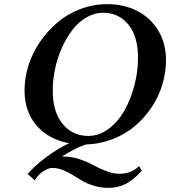

<svg xmlns="http://www.w3.org/2000/svg" viewBox="-20 -678 813 917"><path d="M473.1 -617.2Q431.2 -617.2 392.6 -594.7Q354 -572.3 325.4 -534.7Q296.9 -497.1 275.4 -449.2Q253.9 -401.4 242.9 -348.6Q231.9 -295.9 231.9 -245.1Q231.9 -143.6 279.1 -86.2Q326.2 -28.8 401.9 -28.8Q453.1 -28.8 498.5 -62.5Q543.9 -96.2 574.2 -149.9Q604.5 -203.6 621.8 -269.8Q639.2 -335.9 639.2 -401.9Q639.2 -504.9 592.8 -561Q546.4 -617.2 473.1 -617.2ZM111.8 152.8Q145.5 114.3 199.2 73.7Q252.9 33.2 310.1 5.9Q212.9 -11.7 155 -78.1Q97.2 -144.5 97.2 -247.1Q97.2 -305.2 115.7 -364.5Q134.3 -423.8 169.7 -476.1Q205.1 -528.3 252.7 -569.3Q300.3 -610.4 362.8 -634.3Q425.3 -658.2 493.2 -658.2Q571.8 -658.2 635 -626Q698.2 -593.8 735.6 -532.5Q772.9 -471.2 772.9 -391.1Q772.9 -333 755.9 -275.6Q738.8 -218.3 705.3 -167.5Q671.9 -116.7 626.2 -77.4Q580.6 -38.1 519.3 -14.2Q458 9.8 389.2 12.2Q334.5 31.2 275.9 69.8H286.1Q322.8 69.8 361.1 82.8Q399.4 95.7 426.3 110.8Q453.1 126 486.8 138.9Q520.5 151.9 549.8 151.9Q607.4 151.9 644 115.2L657.2 137.2Q619.6 179.7 582 199.5Q544.4 219.2 498 219.2Q461.9 219.2 429.7 209.5Q397.5 199.7 373.3 185.8Q349.1 171.9 326.9 157.7Q304.7 143.6 279.5 133.8Q254.4 124 229 124Q213.4 124 189 138.4Q164.6 152.8 146 183.1Z"/></svg>

Font: Linux Libertine
Style: Bold Italic
Weight: 700
Italic angle: -11.5°
Designer: Philipp H. Poll
Foundry: Philipp H. Poll
Version: Version 4.0.5